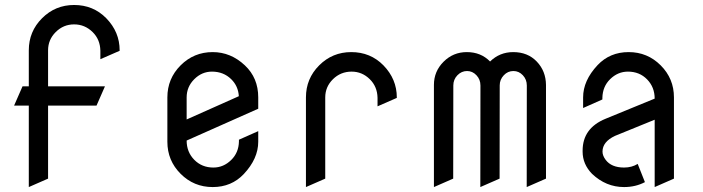

<svg xmlns="http://www.w3.org/2000/svg" viewBox="-20 -758 2848 778"><path d="M96.7 0V-330.1H37.1L71.3 -408.2H96.7V-554.2Q96.7 -630.4 150.4 -684.1Q204.1 -737.8 280.3 -737.8Q357.9 -737.8 410.6 -684.1Q464.8 -628.4 464.8 -554.2V-552.2L386.7 -518.1V-552.7Q385.7 -598.1 355.5 -627.9Q323.7 -659.2 280.3 -659.2Q236.8 -659.2 205.6 -627.9Q174.8 -597.2 174.8 -554.2Q174.8 -553.2 174.8 -552.7V-408.2H405.3L371.1 -330.1H174.8V-34.2Z M844.7 -79.1Q885.7 -79.1 917 -109.9Q947.3 -139.6 948.2 -185.1V-191.9L1026.4 -226.6V-183.6Q1026.4 -115.2 967.8 -52.7Q918 0 841.8 0Q765.6 0 711.9 -53.7Q658.2 -107.4 658.2 -183.6V-363.3Q658.2 -439.5 711.9 -493.2Q765.6 -546.9 841.8 -546.9Q915 -546.9 972.2 -493.2Q1026.4 -442.4 1026.4 -363.3V-317.4L736.3 -188.5Q736.3 -142.1 767.1 -110.6Q797.9 -79.1 844.7 -79.1ZM838.9 -467.8Q797.9 -467.8 767.1 -437Q736.3 -406.2 736.3 -363.3Q736.3 -362.3 736.3 -361.8V-273.9L947.8 -368.2Q945.3 -409.2 917 -437Q885.7 -467.8 838.9 -467.8Z M1219.7 0V-363.3Q1219.7 -439.5 1273.4 -493.2Q1327.1 -546.9 1403.3 -546.9Q1481 -546.9 1533.7 -493.2Q1587.9 -437.5 1587.9 -363.3V-361.3L1509.8 -327.1V-361.8Q1508.8 -407.2 1478.5 -437Q1447.3 -467.8 1404.8 -467.8Q1360.4 -467.8 1329.1 -437Q1297.9 -406.2 1297.9 -363.3Q1297.9 -362.3 1297.9 -361.8V-34.2Z M1738.3 0V-414.1Q1738.3 -468.8 1777.3 -507.8Q1816.4 -546.9 1871.6 -546.9Q1928.7 -546.9 1965.8 -508.8Q2004.9 -546.9 2059.6 -546.9Q2118.2 -546.9 2154.8 -508.8Q2191.9 -470.2 2192.4 -413.6V-34.2L2114.3 0L2114.7 -411.6Q2114.7 -436 2098.6 -453.1Q2082.5 -470.2 2060.5 -470.2Q2037.6 -470.2 2021.5 -453.1Q2004.9 -435.5 2004.9 -412.1V-411.6L2004.4 -34.2L1926.3 0L1926.8 -411.6Q1926.8 -436 1910.6 -453.1Q1894.5 -470.2 1872.6 -470.2Q1850.1 -470.2 1833.5 -453.1Q1816.9 -436 1816.9 -411.6L1816.4 -34.2Z M2421.4 -143.6Q2421.4 -127.4 2434.1 -110.4Q2457.5 -79.1 2508.8 -79.1Q2540 -79.1 2564 -93.8L2593.3 -20Q2555.2 0 2508.8 0Q2435.5 0 2378.9 -53.7Q2340.8 -92.8 2340.8 -143.6Q2340.8 -145.5 2340.8 -147.5Q2340.8 -238.8 2434.1 -276.9L2632.8 -358.4Q2632.8 -404.8 2602.1 -436.3Q2571.3 -467.8 2524.4 -467.8Q2483.4 -467.8 2452.1 -437Q2421.9 -407.2 2420.9 -361.8V-355L2342.8 -320.3V-363.3Q2342.8 -431.6 2401.4 -494.1Q2451.2 -546.9 2527.3 -546.9Q2603.5 -546.9 2657.2 -493.2Q2710.9 -439.5 2710.9 -363.3V-34.2L2632.8 0V-272.9L2472.2 -207.5Q2421.4 -183.6 2421.4 -143.6Z"/></svg>

Font: NovaMono
Style: Regular
Weight: 400
Monospace: yes
Version: Version 1.2